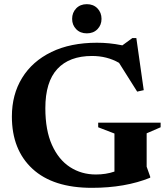

<svg xmlns="http://www.w3.org/2000/svg" viewBox="-20 -888 801 921"><path d="M683.5 -88.5 700.5 -40.5V-35.5Q580.5 13 420.5 13Q234.5 13 135.8 -78.2Q37 -169.5 37 -329Q37 -434.5 86 -514.2Q135 -594 226.5 -638.5Q318 -683 445 -683Q475 -683 503.5 -680.2Q532 -677.5 567 -670.5L615 -705.5H634L669.5 -455.5L638 -448.5L551 -586.5Q493.5 -619.5 421.5 -619.5Q312.5 -619.5 255 -557.2Q197.5 -495 197.5 -369Q197.5 -263.5 229.2 -192.8Q261 -122 315.8 -86.5Q370.5 -51 440 -51Q488.5 -51 529 -65V-247.5L451 -277.5V-299.5H750.5V-277.5L683.5 -248.5ZM396.5 -728Q365 -728 345.5 -748Q326 -768 326 -797.5Q326 -827.5 345.5 -847.8Q365 -868 396.5 -868Q428 -868 447.5 -847.8Q467 -827.5 467 -797.5Q467 -768 447.5 -748Q428 -728 396.5 -728Z"/></svg>

Font: Newsreader 16pt
Style: Bold
Weight: 700
Designer: Hugues Gentile
Foundry: Production Type
Version: Version 1.003; ttfautohint (v1.8.3)